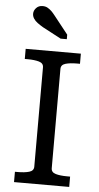

<svg xmlns="http://www.w3.org/2000/svg" viewBox="-62 -981 523 1019"><g transform="rotate(5 199.5 -472.0)"><path d="M153 -91V-620Q153 -642 129 -649Q105 -656 68 -656H53V-710H347V-656H331Q294 -656 270 -649Q246 -642 246 -620V-91Q246 -69 270 -62Q294 -55 331 -55H347V0H53V-55H68Q105 -55 129 -62Q153 -69 153 -91ZM190 -900Q180 -913 170 -922.5Q160 -932 149 -938Q138 -944 123 -944Q102 -944 89 -930Q76 -916 76 -899Q76 -886 83.5 -874Q91 -862 104.5 -852Q118 -842 135 -832L233 -780H266V-804Z"/></g></svg>

Font: Roboto Serif
Style: Regular
Weight: 400
Designer: Greg Gazdowicz
Foundry: Commercial Type
Version: Version 1.008